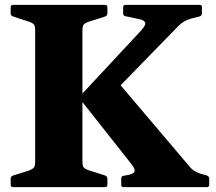

<svg xmlns="http://www.w3.org/2000/svg" viewBox="-20 -772 893 792"><path d="M490 0Q480 0 480 -10V-35Q480 -45 490 -47L502 -49Q532 -54 535 -64.5Q538 -75 523 -94L305 -370L562 -646Q583 -669 578.5 -679.5Q574 -690 550 -694L498 -705Q488 -707 488 -717V-742Q488 -752 498 -752H804Q813 -752 813 -742V-717Q813 -707 803 -704L771 -696Q752 -691 739 -683Q726 -675 716 -665L414 -355L459 -442L755 -93Q767 -77 779 -69Q791 -61 806 -56L834 -48Q843 -44 843 -35V-10Q843 0 833 0ZM125 0V-752H320V0ZM34 0Q24 0 24 -10V-35Q24 -44 34 -48L98 -68Q116 -75 120.5 -82Q125 -89 125 -104V-204H320V-107Q320 -87 325.5 -81Q331 -75 345 -70L414 -48Q423 -44 423 -35V-10Q423 0 413 0ZM24 -742Q24 -752 34 -752H413Q423 -752 423 -742V-717Q423 -708 414 -704L345 -682Q331 -677 325.5 -671Q320 -665 320 -645V-548H125V-648Q125 -663 120.5 -670Q116 -677 98 -683L34 -704Q24 -707 24 -717Z"/></svg>

Font: Hahmlet ExtraBold
Style: Regular
Weight: 800
Designer: Minjoo Ham & Mark Frömberg
Foundry: hypertype
Version: Version 1.002